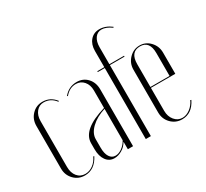

<svg xmlns="http://www.w3.org/2000/svg" viewBox="-142 -922 1230 1145"><g transform="rotate(-30 473.0 -349.5)"><path d="M39 -394Q39 -439 68.5 -470Q98 -501 141 -501Q196 -501 230 -456L225 -453Q194 -494 146 -494Q115 -494 95 -469.5Q75 -445 75 -406V-91Q75 -50 95.5 -25Q116 0 150 0Q178 0 203 -18Q228 -36 242 -67L248 -65Q211 7 143 7Q99 7 69 -24Q39 -55 39 -100Z M270 -100V-141Q270 -235 442 -285V-406Q442 -444 421 -468.5Q400 -493 367 -493Q323 -493 291 -454L286 -457Q322 -501 377 -501Q421 -501 449.5 -470.5Q478 -440 478 -392V-1H442V-50H440Q426 -25 400 -9.5Q374 6 347 6Q312 6 291 -23Q270 -52 270 -100ZM360 -4Q383 -4 406 -21Q429 -38 442 -63V-279Q381 -260 343.5 -224Q306 -188 306 -148V-90Q306 -49 320.5 -26.5Q335 -4 360 -4Z M517 -495H565V-606Q565 -651 589 -678.5Q613 -706 651 -706Q694 -706 733 -676L730 -671Q693 -698 662 -698Q634 -698 617 -674.5Q600 -651 600 -612V-495H701V-489H600V0H565V-489H517Z M708 -395Q708 -439 738.5 -470.5Q769 -502 811 -502Q853 -502 882.5 -470.5Q912 -439 912 -395V-249H744V-91Q744 -52 765.5 -26Q787 0 819 0Q846 0 871.5 -19Q897 -38 911 -69L917 -66Q881 7 813 7Q769 7 738.5 -24Q708 -55 708 -100ZM744 -255H876V-412Q876 -496 811 -496Q744 -496 744 -412Z"/></g></svg>

Font: Moniqa ExtLt Narrow Display
Style: Regular
Weight: 200
Width: 4
Designer: Rajesh Rajput
Foundry: Rajesh Rajput
Version: Version 1.000